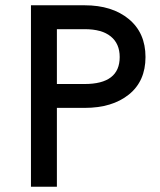

<svg xmlns="http://www.w3.org/2000/svg" viewBox="-20 -710 607 730"><path d="M97.7 0V-689.9H301.8Q406.2 -689.9 469.7 -637.5Q533.2 -585 533.2 -493.2Q533.2 -401.4 470 -350.6Q406.7 -299.8 301.8 -299.8H196.3V0ZM196.3 -390.6H301.8Q435.1 -390.6 435.1 -493.2Q435.1 -543.9 401.1 -571.5Q367.2 -599.1 301.8 -599.1H196.3Z"/></svg>

Font: HK Grotesk Medium
Style: Regular
Weight: 500
Designer: Alfredo Marco Pradil and Stefan Peev
Foundry: Hanken Design Co.
Version: Version 1.045;PS 001.045;hotconv 1.0.88;makeotf.lib2.5.64775